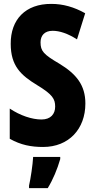

<svg xmlns="http://www.w3.org/2000/svg" viewBox="-20 -744 485 985"><path d="M418 -213C418 -307 372 -364 285 -417C203 -465 188 -482 188 -527C188 -561 208 -586 250 -586C286 -586 328 -572 375 -542L417 -676C360 -708 303 -724 244 -724C110 -725 34 -643 35 -519C35 -406 87 -358 171 -307C250 -259 263 -236 263 -197C263 -159 240 -131 193 -131C144 -131 84 -151 30 -187V-32C87 0 140 10 201 10C333 10 418 -82 418 -213ZM289 72V61H150C148 101 137 174 129 208V221H225C252 177 274 124 289 72Z"/></svg>

Font: Noto Sans Armenian ExtraCondensed ExtraBold
Style: Regular
Weight: 800
Width: 2
Designer: Monotype Design Team
Foundry: Monotype Imaging Inc.
Version: Version 2.008